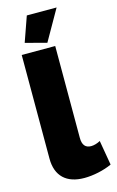

<svg xmlns="http://www.w3.org/2000/svg" viewBox="-140 -987 640 1052"><g transform="rotate(-15 179.5 -461.0)"><path d="M296 -932H127L77 -790L197 -758ZM44 -142C44 -43 101 10 202 10C253 10 314 -3 359 -24L335 -164C319 -155 299 -149 283 -149C250 -149 234 -169 234 -209V-730H44Z"/></g></svg>

Font: Raleway Black
Style: Regular
Weight: 900
Designer: Matt McInerney, Pablo Impallari, Rodrigo Fuenzalida
Foundry: Matt McInerney, Pablo Impallari, Rodrigo Fuenzalida
Version: Version 3.000g; ttfautohint (v1.5) -l 8 -r 28 -G 28 -x 14 -D